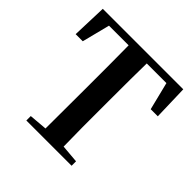

<svg xmlns="http://www.w3.org/2000/svg" viewBox="-189 -907 1071 1071"><g transform="rotate(45 346.5 -371.0)"><path d="M418 -700Q416 -600 416 -395V-195L418 -44L525 -35V0H168V-35L275 -44Q276 -143 276 -346V-548L275 -700H120L78 -535H22L29 -742H664L670 -535H614L573 -700Z"/></g></svg>

Font: `n[OS CN
Style: <[WOS[P|ûg*[NI>           
Weight: 700
Designer: Ryoko NISHIZUKA ¬âXZm¬º[P (kana & ideographs); Frank Grie√ühammer (Latin, Greek & Cyrillic); Wenlong ZHANG _ e¬á¬ü¬ô (b
Foundry: Adobe Systems Incorporated
Version: Version 1.00 April 7, 2017, initial release